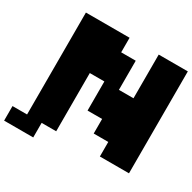

<svg xmlns="http://www.w3.org/2000/svg" viewBox="-301 -968 1269 1269"><g transform="rotate(30 333.5 -333.5)"><path d="M555.6 -111.1H444.4V-222.2H333.3V-444.4H222.2V0H111.1V111.1H-111.1V0H0V-777.8H333.3V-666.7H444.4V-444.4H555.6V-777.8H777.8V0H555.6Z"/></g></svg>

Font: Pixeloid Sans
Style: Bold
Weight: 700
Monospace: yes
Designer: GGBot
Version: 0.3